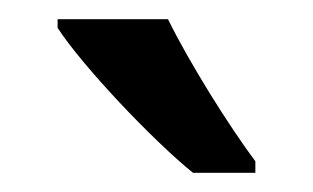

<svg xmlns="http://www.w3.org/2000/svg" viewBox="-20 -786 326 200"><path d="M155 -766H40V-757C66 -717 139 -640 181 -606H246V-618C219 -654 177 -721 155 -766Z"/></svg>

Font: Noto Sans Sinhala Condensed Medium
Style: Regular
Weight: 500
Width: 3
Designer: Jelle Bosma - Monotype Design Team
Foundry: Monotype Imaging Inc.
Version: Version 2.006